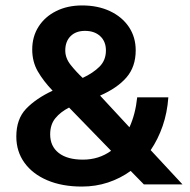

<svg xmlns="http://www.w3.org/2000/svg" viewBox="-20 -678 700 706"><path d="M282 -658Q340 -658 384.5 -637Q429 -616 454 -578.8Q479 -541.5 479 -493Q479 -432.5 445 -393.2Q411 -354 348 -326.5L456 -210Q478 -258 484.5 -320H599Q595 -263.5 578 -214.5Q561 -165.5 534 -126L651 0H509L460.5 -49.5Q422.5 -22 377.2 -7Q332 8 281 8Q208.5 8 154.2 -15Q100 -38 70 -79.5Q40 -121 40 -176Q40 -240.5 76.2 -278.2Q112.5 -316 173.5 -344.5Q139.5 -380 119 -415.5Q98.5 -451 98.5 -496Q98.5 -543.5 121.8 -580Q145 -616.5 186.5 -637.2Q228 -658 282 -658ZM220 -492.5Q220 -464.5 239.5 -439.8Q259 -415 284 -391.5Q322.5 -409.5 346 -433Q369.5 -456.5 369.5 -492.5Q369.5 -525.5 348.5 -545Q327.5 -564.5 292.5 -564.5Q259 -564.5 239.5 -545Q220 -525.5 220 -492.5ZM164.5 -184Q164.5 -140 196 -115.5Q227.5 -91 285 -91Q343.5 -91 388.5 -123.5L234 -282.5Q202.5 -266.5 183.5 -243.2Q164.5 -220 164.5 -184Z"/></svg>

Font: Overused Grotesk SemiBold
Style: Regular
Weight: 610
Version: Version 0.004